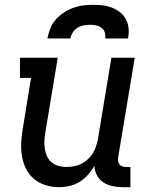

<svg xmlns="http://www.w3.org/2000/svg" viewBox="-20 -770 640 798"><path d="M226 8Q198 8 171 0Q144 -8 123 -25Q102 -42 89.5 -66Q77 -90 72 -117.5Q67 -145 68 -173.5Q69 -202 74 -231L109 -446H63V-530H220L168 -217Q165 -200 164.5 -183Q164 -166 166.5 -150Q169 -134 176 -119.5Q183 -105 195 -95Q207 -85 223 -80.5Q239 -76 256 -76Q272 -76 287.5 -79Q303 -82 317.5 -89Q332 -96 344.5 -107.5Q357 -119 365.5 -132.5Q374 -146 379 -161.5Q384 -177 387 -192L443 -530H540L471 -116Q470 -108 471 -100Q472 -92 476.5 -86.5Q481 -81 488.5 -78.5Q496 -76 504 -76H522V8H490Q469 8 447.5 3.5Q426 -1 409.5 -12Q393 -23 383 -41.5Q373 -60 372 -81Q361 -61 345.5 -43.5Q330 -26 310.5 -14Q291 -2 269 3Q247 8 226 8ZM177 -610Q181 -631 189 -651.5Q197 -672 211.5 -688.5Q226 -705 245 -717.5Q264 -730 284.5 -737.5Q305 -745 326 -747.5Q347 -750 368 -750Q388 -750 408.5 -747.5Q429 -745 447 -737.5Q465 -730 480 -718Q495 -706 504 -688.5Q513 -671 514.5 -650.5Q516 -630 512 -610H417Q419 -623 415.5 -635Q412 -647 402 -654.5Q392 -662 379.5 -664.5Q367 -667 354 -667Q341 -667 327.5 -664.5Q314 -662 302 -654.5Q290 -647 282.5 -635Q275 -623 272 -610Z"/></svg>

Font: Iosevka Slab Medium Extended
Style: Italic
Weight: 500
Width: 7
Italic angle: -9°
Monospace: yes
Designer: Belleve Invis
Foundry: Belleve Invis
Version: Version 11.1.0; ttfautohint (v1.8.3)